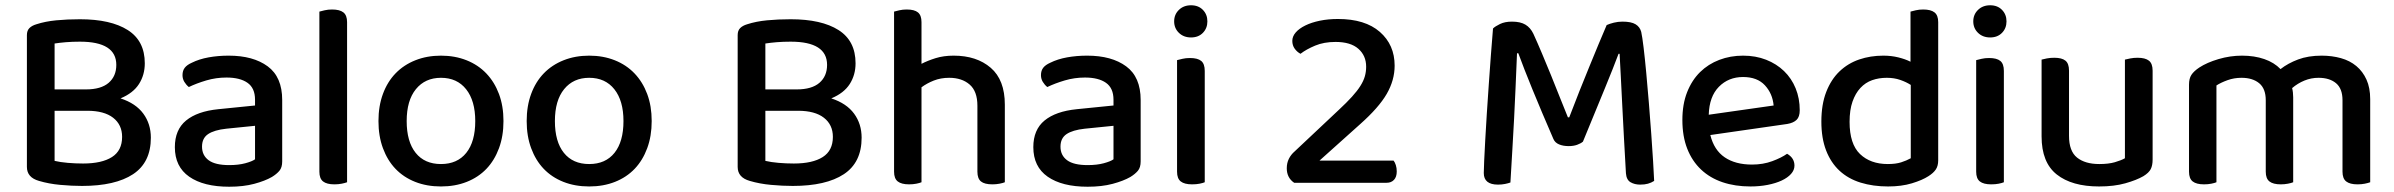

<svg xmlns="http://www.w3.org/2000/svg" viewBox="-20 -693 9076 728"><path d="M529 -453Q529 -409 507 -374.5Q485 -340 437 -320Q495 -301 523.5 -262Q552 -223 552 -171Q552 -77 484.5 -32.5Q417 12 291 12Q252 12 208.5 8Q165 4 128 -7Q82 -20 82 -60V-560Q82 -577 91.5 -586.5Q101 -596 118 -601Q152 -612 193.5 -616Q235 -620 283 -620Q400 -620 464.5 -579Q529 -538 529 -453ZM443 -174Q443 -220 409 -246.5Q375 -273 311 -273H187V-83Q208 -78 237 -75.5Q266 -73 295 -73Q366 -73 404.5 -97.5Q443 -122 443 -174ZM187 -354H306Q363 -354 392 -379Q421 -404 421 -447Q421 -535 283 -535Q254 -535 230 -533Q206 -531 187 -528Z M849 -67Q884 -67 910 -74Q936 -81 947 -89V-216L838 -205Q792 -200 769 -184.5Q746 -169 746 -137Q746 -104 771 -85.5Q796 -67 849 -67ZM847 -482Q940 -482 995 -441.5Q1050 -401 1050 -314V-81Q1050 -58 1039.5 -45.5Q1029 -33 1011 -22Q985 -7 944 4Q903 15 849 15Q752 15 697.5 -23Q643 -61 643 -135Q643 -201 685.5 -236Q728 -271 808 -279L947 -293V-315Q947 -359 918.5 -379Q890 -399 839 -399Q799 -399 762 -388Q725 -377 696 -363Q686 -371 679 -382.5Q672 -394 672 -408Q672 -425 680.5 -436Q689 -447 707 -455Q735 -469 771 -475.5Q807 -482 847 -482Z M1248 6Q1219 6 1205 -5Q1191 -16 1191 -42V-649Q1198 -651 1211 -654Q1224 -657 1239 -657Q1268 -657 1282 -646Q1296 -635 1296 -609V-2Q1288 1 1275.5 3.5Q1263 6 1248 6Z M1889 -234Q1889 -177 1872 -131Q1855 -85 1824.5 -53Q1794 -21 1750 -3.5Q1706 14 1652 14Q1598 14 1554 -3.5Q1510 -21 1479.5 -53Q1449 -85 1432 -131Q1415 -177 1415 -234Q1415 -291 1432 -337Q1449 -383 1480 -415Q1511 -447 1555 -464.5Q1599 -482 1652 -482Q1705 -482 1749 -464.5Q1793 -447 1824 -414.5Q1855 -382 1872 -336.5Q1889 -291 1889 -234ZM1652 -398Q1592 -398 1557 -355Q1522 -312 1522 -234Q1522 -156 1556 -113.5Q1590 -71 1652 -71Q1714 -71 1748 -113.5Q1782 -156 1782 -234Q1782 -311 1747.5 -354.5Q1713 -398 1652 -398Z M2451 -234Q2451 -177 2434 -131Q2417 -85 2386.5 -53Q2356 -21 2312 -3.5Q2268 14 2214 14Q2160 14 2116 -3.5Q2072 -21 2041.5 -53Q2011 -85 1994 -131Q1977 -177 1977 -234Q1977 -291 1994 -337Q2011 -383 2042 -415Q2073 -447 2117 -464.5Q2161 -482 2214 -482Q2267 -482 2311 -464.5Q2355 -447 2386 -414.5Q2417 -382 2434 -336.5Q2451 -291 2451 -234ZM2214 -398Q2154 -398 2119 -355Q2084 -312 2084 -234Q2084 -156 2118 -113.5Q2152 -71 2214 -71Q2276 -71 2310 -113.5Q2344 -156 2344 -234Q2344 -311 2309.5 -354.5Q2275 -398 2214 -398Z M3224 -453Q3224 -409 3202 -374.5Q3180 -340 3132 -320Q3190 -301 3218.5 -262Q3247 -223 3247 -171Q3247 -77 3179.5 -32.5Q3112 12 2986 12Q2947 12 2903.5 8Q2860 4 2823 -7Q2777 -20 2777 -60V-560Q2777 -577 2786.5 -586.5Q2796 -596 2813 -601Q2847 -612 2888.5 -616Q2930 -620 2978 -620Q3095 -620 3159.5 -579Q3224 -538 3224 -453ZM3138 -174Q3138 -220 3104 -246.5Q3070 -273 3006 -273H2882V-83Q2903 -78 2932 -75.5Q2961 -73 2990 -73Q3061 -73 3099.5 -97.5Q3138 -122 3138 -174ZM2882 -354H3001Q3058 -354 3087 -379Q3116 -404 3116 -447Q3116 -535 2978 -535Q2949 -535 2925 -533Q2901 -531 2882 -528Z M3686 -292Q3686 -347 3656.5 -372.5Q3627 -398 3579 -398Q3547 -398 3520.5 -387.5Q3494 -377 3474 -362V-2Q3467 1 3454.5 3.5Q3442 6 3427 6Q3398 6 3384 -5Q3370 -16 3370 -42V-649Q3377 -651 3390 -654Q3403 -657 3418 -657Q3447 -657 3460.5 -646Q3474 -635 3474 -609V-451Q3497 -463 3527.5 -472.5Q3558 -482 3596 -482Q3683 -482 3736.5 -436Q3790 -390 3790 -296V-2Q3783 1 3770 3.5Q3757 6 3743 6Q3713 6 3699.5 -5Q3686 -16 3686 -42V-292Z M4104 -67Q4139 -67 4165 -74Q4191 -81 4202 -89V-216L4093 -205Q4047 -200 4024 -184.5Q4001 -169 4001 -137Q4001 -104 4026 -85.5Q4051 -67 4104 -67ZM4102 -482Q4195 -482 4250 -441.5Q4305 -401 4305 -314V-81Q4305 -58 4294.5 -45.5Q4284 -33 4266 -22Q4240 -7 4199 4Q4158 15 4104 15Q4007 15 3952.5 -23Q3898 -61 3898 -135Q3898 -201 3940.5 -236Q3983 -271 4063 -279L4202 -293V-315Q4202 -359 4173.5 -379Q4145 -399 4094 -399Q4054 -399 4017 -388Q3980 -377 3951 -363Q3941 -371 3934 -382.5Q3927 -394 3927 -408Q3927 -425 3935.5 -436Q3944 -447 3962 -455Q3990 -469 4026 -475.5Q4062 -482 4102 -482Z M4548 -2Q4541 1 4528.5 3.5Q4516 6 4500 6Q4471 6 4457 -5Q4443 -16 4443 -42V-465Q4451 -467 4463.5 -470Q4476 -473 4492 -473Q4521 -473 4534.5 -462Q4548 -451 4548 -424ZM4432 -612Q4432 -638 4450 -655.5Q4468 -673 4496 -673Q4524 -673 4541 -655.5Q4558 -638 4558 -612Q4558 -586 4541 -568.5Q4524 -551 4496 -551Q4468 -551 4450 -568.5Q4432 -586 4432 -612Z M4880 -538Q4880 -555 4893 -570Q4906 -585 4929.5 -596.5Q4953 -608 4984.5 -614.5Q5016 -621 5053 -621Q5156 -621 5212 -572Q5268 -523 5268 -444Q5268 -389 5238 -337Q5208 -285 5137 -222L4983 -84H5264Q5269 -78 5272.5 -67Q5276 -56 5276 -43Q5276 -22 5265.5 -11Q5255 0 5238 0H4887Q4859 -19 4859 -55Q4859 -75 4867 -91Q4875 -107 4889 -119L5057 -277Q5086 -304 5106 -326Q5126 -348 5138 -367Q5150 -386 5155 -403.5Q5160 -421 5160 -440Q5160 -482 5130.5 -508Q5101 -534 5044 -534Q5000 -534 4966.5 -520Q4933 -506 4911 -489Q4898 -496 4889 -508.5Q4880 -521 4880 -538Z M5982 -156Q5974 -149 5960 -144Q5946 -139 5928 -139Q5907 -139 5891.5 -145.5Q5876 -152 5870 -166Q5824 -272 5790.5 -354Q5757 -436 5737 -491H5732Q5729 -420 5726.5 -360.5Q5724 -301 5721 -244Q5718 -187 5714.5 -128Q5711 -69 5707 -1Q5699 2 5686.5 4.5Q5674 7 5660 7Q5606 7 5606 -37Q5606 -50 5607.5 -83Q5609 -116 5611.5 -161.5Q5614 -207 5617.5 -262Q5621 -317 5625 -373.5Q5629 -430 5633 -484.5Q5637 -539 5641 -585Q5649 -593 5667.5 -602Q5686 -611 5713 -611Q5745 -611 5764 -599.5Q5783 -588 5794 -565Q5810 -530 5827 -489.5Q5844 -449 5861 -407.5Q5878 -366 5894 -325Q5910 -284 5925 -248H5930Q5949 -298 5968.5 -347Q5988 -396 6006.5 -441Q6025 -486 6041.5 -526Q6058 -566 6072 -598Q6083 -603 6099 -607Q6115 -611 6132 -611Q6165 -611 6181.5 -601Q6198 -591 6203 -572Q6207 -554 6212 -512.5Q6217 -471 6222 -417Q6227 -363 6232 -302.5Q6237 -242 6241 -185.5Q6245 -129 6248 -81.5Q6251 -34 6252 -7Q6241 0 6228.5 3.5Q6216 7 6199 7Q6178 7 6162.5 -2Q6147 -11 6145 -36Q6141 -104 6137.5 -170Q6134 -236 6131 -295Q6128 -354 6125.5 -404Q6123 -454 6121 -489H6117Q6098 -438 6065.5 -359Q6033 -280 5982 -156Z M6465 -181Q6479 -124 6519.5 -96.5Q6560 -69 6623 -69Q6665 -69 6700 -82Q6735 -95 6756 -110Q6784 -94 6784 -65Q6784 -48 6771 -33.5Q6758 -19 6735.5 -8.5Q6713 2 6682.5 8Q6652 14 6617 14Q6559 14 6511.5 -2Q6464 -18 6430 -50Q6396 -82 6377.5 -129Q6359 -176 6359 -238Q6359 -298 6377 -343.5Q6395 -389 6426 -419.5Q6457 -450 6499 -466Q6541 -482 6589 -482Q6637 -482 6676.5 -466.5Q6716 -451 6744.5 -423.5Q6773 -396 6788.5 -358Q6804 -320 6804 -275Q6804 -250 6792 -238.5Q6780 -227 6757 -223ZM6589 -401Q6534 -401 6497.5 -364Q6461 -327 6459 -258L6705 -293Q6701 -338 6672 -369.5Q6643 -401 6589 -401Z M7121 -482Q7151 -482 7177.5 -475.5Q7204 -469 7224 -459V-649Q7231 -651 7244 -654Q7257 -657 7272 -657Q7301 -657 7315 -646Q7329 -635 7329 -609V-85Q7329 -64 7320 -50.5Q7311 -37 7292 -25Q7269 -10 7229.5 2Q7190 14 7139 14Q7082 14 7035 -0.5Q6988 -15 6955 -45.5Q6922 -76 6904 -122.5Q6886 -169 6886 -232Q6886 -297 6904.5 -344.5Q6923 -392 6955 -422.5Q6987 -453 7029.5 -467.5Q7072 -482 7121 -482ZM7225 -371Q7208 -382 7185 -390Q7162 -398 7134 -398Q7104 -398 7078.5 -389Q7053 -380 7034 -359.5Q7015 -339 7004 -307.5Q6993 -276 6993 -231Q6993 -147 7032.5 -109Q7072 -71 7138 -71Q7168 -71 7188.5 -77.5Q7209 -84 7225 -93Z M7578 -2Q7571 1 7558.5 3.5Q7546 6 7530 6Q7501 6 7487 -5Q7473 -16 7473 -42V-465Q7481 -467 7493.5 -470Q7506 -473 7522 -473Q7551 -473 7564.5 -462Q7578 -451 7578 -424ZM7462 -612Q7462 -638 7480 -655.5Q7498 -673 7526 -673Q7554 -673 7571 -655.5Q7588 -638 7588 -612Q7588 -586 7571 -568.5Q7554 -551 7526 -551Q7498 -551 7480 -568.5Q7462 -586 7462 -612Z M7721 -467Q7728 -469 7741 -471.5Q7754 -474 7769 -474Q7798 -474 7811.5 -463Q7825 -452 7825 -425V-178Q7825 -120 7855.5 -95.5Q7886 -71 7940 -71Q7975 -71 7999 -78Q8023 -85 8037 -93V-467Q8045 -469 8057.5 -471.5Q8070 -474 8085 -474Q8114 -474 8128 -463Q8142 -452 8142 -425V-88Q8142 -66 8135 -52Q8128 -38 8107 -25Q8081 -10 8038.5 2Q7996 14 7939 14Q7836 14 7778.5 -31.5Q7721 -77 7721 -176Z M8862 -313Q8862 -357 8837.5 -377.5Q8813 -398 8771 -398Q8743 -398 8717.5 -387.5Q8692 -377 8671 -359Q8673 -351 8674 -342Q8675 -333 8675 -324V-2Q8668 1 8655 3.5Q8642 6 8628 6Q8599 6 8585 -5Q8571 -16 8571 -42V-313Q8571 -357 8546 -377.5Q8521 -398 8479 -398Q8451 -398 8426 -389Q8401 -380 8384 -369V-2Q8377 1 8364.5 3.5Q8352 6 8337 6Q8308 6 8294 -5Q8280 -16 8280 -42V-372Q8280 -395 8289 -409Q8298 -423 8319 -437Q8348 -456 8392 -469Q8436 -482 8481 -482Q8528 -482 8565.5 -469Q8603 -456 8627 -431Q8655 -453 8693.5 -467.5Q8732 -482 8783 -482Q8822 -482 8856 -472.5Q8890 -463 8914.5 -442.5Q8939 -422 8953 -391Q8967 -360 8967 -317V-2Q8959 1 8946.5 3.5Q8934 6 8919 6Q8890 6 8876 -5Q8862 -16 8862 -42V-313Z"/></svg>

Font: Baloo Bhai 2 Medium
Style: Regular
Weight: 500
Designer: Supriya Tembe, Noopur Datye and Ek Type
Foundry: Ek Type
Version: Version 1.640;PS 1.000;hotconv 16.6.51;makeotf.lib2.5.65220;